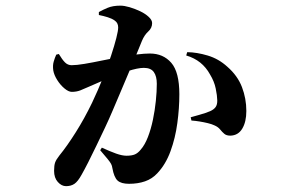

<svg xmlns="http://www.w3.org/2000/svg" viewBox="-20 -607 1040 677"><path d="M212.8 49.4Q197.1 49.4 183.9 34.7Q170.7 20.1 170.7 -4.6Q170.7 -23.8 174.4 -34.1Q178.1 -44.4 189.5 -58.8Q216.9 -92.5 247.1 -140.5Q277.4 -188.4 304.6 -244.6Q325.8 -289.4 342.9 -332.2Q359.9 -375 371.8 -411.2Q383.7 -447.4 390.2 -473.1Q396.7 -498.8 396.7 -510.2Q396.7 -518.4 393.6 -524.4Q390.5 -530.4 384.7 -534.4Q375 -541.5 359.9 -546.2Q344.8 -550.9 328.6 -554.1V-564.5Q341.5 -571.9 359.7 -579.5Q377.9 -587.1 404.4 -587.1Q418.3 -587.1 437.1 -581.6Q456 -576 474.3 -567.3Q492.5 -558.6 504.4 -547.4Q516.4 -536.3 516.4 -525.6Q516.4 -508.2 502.7 -495.9Q489.1 -483.5 480.5 -462.9Q473.9 -446.1 461.4 -416.1Q448.9 -386 433.5 -349.9Q418.1 -313.7 403.4 -278.7Q388.7 -243.6 377 -216.6Q365.4 -189 350.3 -157Q335.1 -125.1 320 -93.5Q304.9 -61.9 291.2 -35Q277.5 -8.1 267.7 9.1Q254.5 33.1 242.4 41.2Q230.3 49.4 212.8 49.4ZM435 41.1Q407.2 41.1 394.6 29.7Q382.1 18.3 376.3 -14Q375.1 -22.9 371.6 -29.3Q368.2 -35.6 359.4 -46.4Q350.6 -57.1 333.3 -77.3L339.1 -86.4Q367.9 -73.2 389.3 -65.5Q410.8 -57.9 426 -57.9Q444.7 -57.9 455.6 -62.6Q466.4 -67.3 475.8 -78.9Q490.7 -95.8 501.5 -123.7Q512.3 -151.6 519.2 -184.7Q526.1 -217.9 529.5 -251.1Q532.9 -284.3 532.9 -311.5Q532.9 -338.2 522.4 -352.9Q511.9 -367.7 487.2 -367.7Q465.8 -367.7 430.3 -356.1Q394.7 -344.6 357.5 -329.1Q320.4 -313.5 293.3 -301.2Q276.4 -293.4 262.9 -288.2Q249.4 -283.1 233.2 -283.1Q221.8 -283.1 207.4 -295.1Q192.9 -307.1 181.8 -324.8Q170.6 -342.5 167.8 -358.9Q165.4 -376.4 169.3 -389.6Q173.1 -402.8 178.3 -414.3L187.5 -416.6Q199.3 -396.9 209.1 -387Q218.9 -377.1 232.7 -377.1Q249.6 -377.1 277.8 -381.8Q306 -386.5 341.9 -394Q377.9 -401.6 417.1 -408Q436.8 -411.8 463 -415Q489.3 -418.3 508.3 -418.3Q555.4 -418.3 583.9 -385.6Q612.4 -352.9 612.4 -274.5Q612.4 -225.6 605.3 -173.1Q598.3 -120.5 581.3 -74Q564.4 -27.5 534.6 4.1Q516.4 23.7 491.3 32.4Q466.2 41.1 435 41.1ZM792.4 -128.7Q778.4 -128.7 770.9 -135.2Q763.3 -141.6 756.1 -150.6Q748.9 -159.5 735.8 -165.1Q727 -169.3 713.1 -172.7Q699.1 -176.1 683.9 -178.6Q668.7 -181.1 655 -182L652.4 -193.5Q670.1 -198.7 682.3 -201.9Q694.5 -205.2 703.9 -208.5Q713.2 -211.7 721 -215Q733.8 -220.7 740.1 -229.2Q746.3 -237.7 746.1 -253.1Q745.8 -270 740.6 -295Q735.5 -320 720.6 -344.4Q706.8 -369.6 686 -386.3Q665.1 -403 636.6 -411.4L640.1 -423.1Q673.9 -422.7 712.4 -411.2Q751 -399.7 781.7 -371.6Q817.8 -340.1 833.2 -299.8Q848.6 -259.6 848.6 -215.6Q848.6 -177.5 834.3 -153.5Q820 -129.5 792.4 -128.7Z"/></svg>

Font: Noto Serif HK ExtraLight
Style: Regular
Weight: 200
Designer: Ryoko NISHIZUKA 西塚涼子 (kana & ideographs); Frank Grießhammer (Latin, Greek & Cyrillic); Wenlong ZHANG 张文龙 (bopomofo); San
Foundry: Adobe
Version: Version 2.002-H1;hotconv 1.1.0;makeotfexe 2.6.0